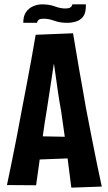

<svg xmlns="http://www.w3.org/2000/svg" viewBox="-20 -858 498 883"><path d="M308 5Q301 -50 293.5 -109Q286 -168 278 -228.5Q270 -289 261 -348Q253 -391 247 -432Q241 -473 236 -510Q231 -547 226 -579.5Q221 -612 217 -639L144 -698L316 -705Q323 -664 330 -621.5Q337 -579 344.5 -536Q352 -493 360 -449.5Q368 -406 375 -363Q388 -296 400.5 -231.5Q413 -167 425 -109Q437 -51 448 0ZM122 -123V-232L330 -228V-131ZM146 -6 12 -7Q22 -55 33.5 -110.5Q45 -166 57 -228.5Q69 -291 81 -356Q92 -413 103 -471Q114 -529 124.5 -586.5Q135 -644 144 -698L316 -705L239 -631Q233 -598 226 -554Q219 -510 211.5 -458.5Q204 -407 195 -351Q185 -293 177 -233.5Q169 -174 161.5 -116.5Q154 -59 146 -6ZM150 -753H87Q87 -785 100 -803Q113 -821 133 -829.5Q153 -838 173 -838Q207 -838 232.5 -828.5Q258 -819 280 -819Q295 -819 302.5 -823Q310 -827 313 -838H375Q376 -800 363 -782.5Q350 -765 329.5 -759Q309 -753 289 -753Q256 -753 230 -762.5Q204 -772 181 -772Q166 -772 159.5 -768Q153 -764 150 -753Z"/></svg>

Font: Truculenta ExtraBold
Style: Regular
Weight: 800
Version: Version 1.002